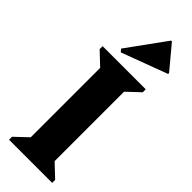

<svg xmlns="http://www.w3.org/2000/svg" viewBox="-314 -982 1001 1001"><g transform="rotate(45 186.0 -481.5)"><path d="M27 0V-22L98 -89V-601L27 -668V-690H345V-668L274 -601V-89L345 -22V0ZM117 -734 104 -749 259 -963H265L371 -836V-829Z"/></g></svg>

Font: Platypi Light
Style: Bold
Weight: 700
Version: Version 1.200